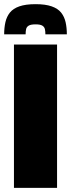

<svg xmlns="http://www.w3.org/2000/svg" viewBox="-21 -902 341 922"><path d="M46 0V-688H253V0ZM150 -882Q197 -882 227 -871.5Q257 -861 272.5 -841.5Q288 -822 294 -795.5Q300 -769 300 -737H197Q197 -752 194.5 -762.5Q192 -773 182 -779Q172 -785 150 -785Q127 -785 117 -779Q107 -773 104.5 -762.5Q102 -752 102 -737H-1Q-1 -769 5 -795.5Q11 -822 26.5 -841.5Q42 -861 72 -871.5Q102 -882 150 -882Z"/></svg>

Font: Saira SemiCondensed Black
Style: Regular
Weight: 900
Width: 4
Designer: Hector Gatti with collaboration of the Omnibus-Type team
Foundry: Omnibus-Type
Version: Version 1.101